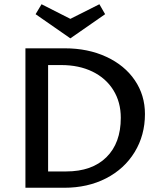

<svg xmlns="http://www.w3.org/2000/svg" viewBox="-20 -886 757 906"><path d="M312 -705 148 -819 176 -866 312 -797 449 -866 476 -819ZM664 -348Q664 -248 615.5 -168.5Q567 -89 480.5 -44.5Q394 0 283 0H100V-658H286Q395 -658 481.5 -618Q568 -578 616 -507.5Q664 -437 664 -348ZM550 -330Q550 -404 515 -460.5Q480 -517 416.5 -548Q353 -579 269 -579H207V-77H292Q414 -77 482 -144Q550 -211 550 -330Z"/></svg>

Font: Ysabeau Infant Semibold
Style: Regular
Weight: 600
Designer: Christian Thalmann (Catharsis Fonts)
Version: Version 0.003